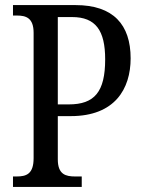

<svg xmlns="http://www.w3.org/2000/svg" viewBox="-20 -734 561 754"><path d="M31 0H301V-41H275C238 -41 207 -49 207 -108V-278H258C431 -278 493 -385 493 -505C493 -637 425 -714 277 -714H31V-673H46C82 -673 112 -664 112 -605V-113C112 -50 83 -41 45 -41H31ZM250 -324H207V-667H263C356 -667 393 -614 393 -501C393 -373 351 -324 250 -324Z"/></svg>

Font: Noto Serif Bengali Condensed
Style: Regular
Weight: 400
Width: 3
Designer: Juan Bruce, Universal Thirst, Indian Type Foundry and the Monotype Design Team.
Foundry: Monotype Imaging Inc.
Version: Version 2.003